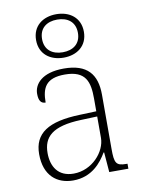

<svg xmlns="http://www.w3.org/2000/svg" viewBox="-91 -877 708 949"><g transform="rotate(-10 263.5 -402.0)"><path d="M258 -596C325 -596 378 -634 378 -705C378 -776 325 -814 258 -814C191 -814 138 -776 138 -705C138 -634 191 -596 258 -596ZM258 -623C206 -623 168 -650 168 -705C168 -760 206 -787 258 -787C310 -787 348 -760 348 -705C348 -650 310 -623 258 -623ZM199 10C294 10 343 -54 370 -100H373L381 0H477V-25H471C419 -25 412 -40 412 -111V-383C412 -485 366 -543 248 -543C137 -543 97 -490 97 -443C97 -408 108 -393 131 -393C131 -467 153 -513 248 -513C354 -513 370 -454 370 -371V-307L287 -304C128 -299 55 -252 55 -147C55 -39 118 10 199 10ZM207 -23C129 -23 97 -78 97 -145C97 -225 142 -273 289 -278L370 -281V-174C370 -104 300 -23 207 -23Z"/></g></svg>

Font: Noto Serif Sinhala ExtraLight
Style: Regular
Weight: 200
Designer: Jelle Bosma - Monotype Design Team
Foundry: Monotype Imaging Inc.
Version: Version 2.007